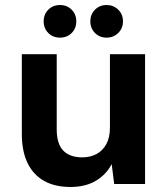

<svg xmlns="http://www.w3.org/2000/svg" viewBox="-20 -733 666 765"><path d="M261 12Q199 12 156 -12Q113 -36 90 -83Q67 -130 67 -200V-517H206V-217Q206 -160 232 -133Q258 -106 308 -106Q339 -106 364 -119Q389 -132 403.5 -158.5Q418 -185 418 -224V-517H558V0H435L425 -79Q403 -37 361.5 -12.5Q320 12 261 12ZM219 -583Q191 -583 172.5 -601.5Q154 -620 154 -648Q154 -676 172.5 -694.5Q191 -713 219 -713Q247 -713 265.5 -694.5Q284 -676 284 -648Q284 -620 265.5 -601.5Q247 -583 219 -583ZM405 -583Q377 -583 358.5 -601.5Q340 -620 340 -648Q340 -676 358.5 -694.5Q377 -713 405 -713Q432 -713 451 -694.5Q470 -676 470 -648Q470 -620 451 -601.5Q432 -583 405 -583Z"/></svg>

Font: DM Sans 11pt ExtraBold
Style: Regular
Weight: 800
Version: Version 4.004;gftools[0.9.30]